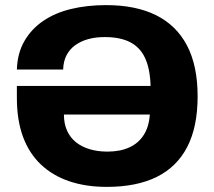

<svg xmlns="http://www.w3.org/2000/svg" viewBox="-20 -719 838 751"><path d="M398 12Q316 12 251 -10Q186 -32 140 -75.5Q94 -119 70 -184Q46 -249 46 -336V-383H569Q567 -450 547.5 -492Q528 -534 489 -554Q450 -574 390 -574Q354 -574 325 -566Q296 -558 274 -542Q252 -526 240 -502.5Q228 -479 227 -447H46Q48 -511 75.5 -558.5Q103 -606 149.5 -637.5Q196 -669 258.5 -684Q321 -699 395 -699Q511 -699 590.5 -659.5Q670 -620 711.5 -541Q753 -462 753 -342Q753 -223 712.5 -144.5Q672 -66 593 -27Q514 12 398 12ZM400 -126Q450 -126 486 -142.5Q522 -159 542.5 -191.5Q563 -224 566 -271H230Q230 -235 242.5 -207.5Q255 -180 278 -162Q301 -144 332 -135Q363 -126 400 -126Z"/></svg>

Font: Archivo SemiBold ExtraBold
Style: Regular
Weight: 800
Version: Version 2.001